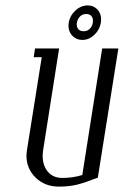

<svg xmlns="http://www.w3.org/2000/svg" viewBox="-20 -692 459 712"><path d="M78.1 -115.2Q78.1 -121.6 80.1 -136.2L134.8 -480H105L109.9 -512.2H199.2L140.1 -136.2Q138.2 -121.6 138.2 -114.7Q138.2 -78.1 157.5 -55.2Q176.8 -32.2 210.9 -32.2Q251 -32.2 285.2 -43L358.9 -512.2H418.9L342.8 -33.2Q295.4 -14.6 265.9 -7.3Q236.3 0 198.2 0Q146.5 0 112.3 -33.2Q78.1 -66.4 78.1 -115.2ZM233.9 -596.7Q233.9 -600.1 234.9 -607.9Q239.3 -634.3 259.8 -653.1Q280.3 -671.9 305.2 -671.9Q327.1 -671.9 341.1 -657Q355 -642.1 355 -619.6Q355 -615.7 354 -607.9Q349.6 -581.5 329.8 -562.7Q310.1 -543.9 285.2 -543.9Q263.2 -543.9 248.5 -559.1Q233.9 -574.2 233.9 -596.7ZM264.6 -601.6Q264.6 -589.8 271.2 -583Q277.8 -576.2 290 -576.2Q303.7 -576.2 312.7 -585Q321.8 -593.8 324.2 -607.9Q324.7 -610.4 324.7 -614.7Q324.7 -626.5 318.1 -633.3Q311.5 -640.1 299.8 -640.1Q286.1 -640.1 276.9 -631.1Q267.6 -622.1 265.1 -607.9Q264.6 -605.5 264.6 -601.6Z"/></svg>

Font: Gawaa
Style: Italic
Weight: 400
Designer: T. Christopher White
Version: Version 1.0